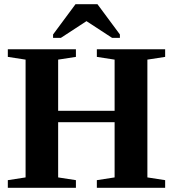

<svg xmlns="http://www.w3.org/2000/svg" viewBox="-20 -888 817 908"><path d="M17 0V-36L101 -49V-606L17 -619V-655H339V-619L255 -606V-364H522V-606L438 -619V-655H761V-619L677 -606V-49L761 -36V0H438V-36L522 -49V-310H255V-49L339 -36V0ZM231 -709V-725L337 -868H441L547 -725V-709H510L389 -788L268 -709Z"/></svg>

Font: Libra Serif Modern
Style: Bold
Weight: 700
Designer: Stefan Peev, Context Ltd
Foundry: Ascender Corporation
Version: Version 1.000